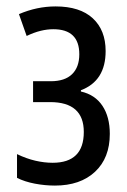

<svg xmlns="http://www.w3.org/2000/svg" viewBox="-20 -568 397 598"><path d="M151 10Q120 10 88.5 4Q57 -2 33 -14V-88Q62 -74 90 -67.5Q118 -61 144 -61Q241 -61 241 -157Q241 -250 136 -250H83V-315H138Q182 -315 204.5 -337Q227 -359 227 -399Q227 -477 146 -477Q127 -477 106.5 -472Q86 -467 63 -456L39 -524Q95 -548 153 -548Q229 -548 269 -511Q309 -474 309 -409Q309 -316 232 -287V-283Q276 -273 299 -238.5Q322 -204 322 -151Q322 -76 276 -33Q230 10 151 10Z"/></svg>

Font: Noto Sans ExtraCondensed
Style: Regular
Weight: 400
Width: 2
Designer: Monotype Design Team
Foundry: Monotype Imaging Inc.
Version: Version 2.013; ttfautohint (v1.8.4.7-5d5b)